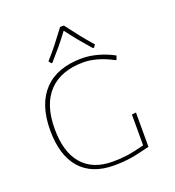

<svg xmlns="http://www.w3.org/2000/svg" viewBox="-123 -755 777 854"><g transform="rotate(-20 266.0 -327.5)"><path d="M300.8 -494.1Q334 -494.1 374.5 -483.4Q412.6 -473.1 449.2 -453.1L442.9 -435.1H438Q402.3 -454.6 368.2 -464.4Q331.5 -475.1 300.8 -475.1Q193.4 -475.1 136.2 -415Q79.1 -355 79.1 -240.2Q79.1 -130.4 128.4 -73.2Q178.2 -15.1 272 -15.1Q285.6 -15.1 308.1 -16.1Q319.3 -16.6 341.8 -19.5Q356.9 -21.5 378.9 -26.4Q386.2 -27.8 401.9 -31.7Q417.5 -35.6 423.8 -37.1V-183.1L443.8 -185.1V-22.9Q435.1 -20.5 395 -11.2Q369.6 -5.4 353.5 -2.9Q334 0 314 1.5Q293.9 2.9 272 2.9Q168 2.9 112.8 -60.1Q58.1 -122.6 58.1 -241.2Q58.1 -363.8 120.6 -429.2Q182.6 -494.1 300.8 -494.1ZM155.8 -532.2Q186 -565.9 205.1 -590.3Q228 -619.6 256.8 -658.2H274.9Q294.9 -631.3 327.1 -590.3Q350.1 -561.5 376 -532.2L367.2 -520H361.8Q329.1 -557.6 312.5 -577.6Q288.6 -606.9 266.1 -637.2Q243.7 -606.9 219.7 -577.6Q210.4 -566.4 169.9 -520H165Z"/></g></svg>

Font: Datalegreya
Style: Dot
Weight: 700
Designer: Figs Lab
Foundry: Figs Lab
Version: Version 1.002;PS 001.002;hotconv 1.0.70;makeotf.lib2.5.58329